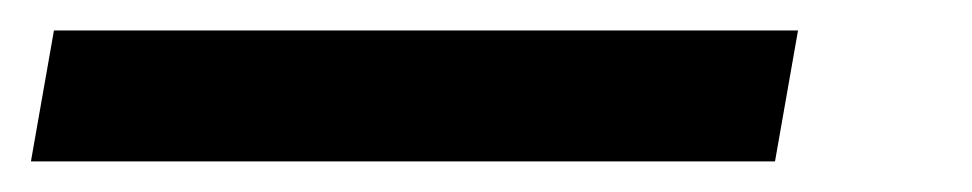

<svg xmlns="http://www.w3.org/2000/svg" viewBox="-32 -20 638 126"><path d="M-11.7 85.9 3.4 0H491.7L476.6 85.9Z"/></svg>

Font: CaskaydiaCove NFP
Style: Italic
Weight: 400
Italic angle: -10°
Designer: Aaron Bell
Foundry: Saja Typeworks
Version: Version 2111.001; VTT 6.35;Nerd Fonts 3.1.1